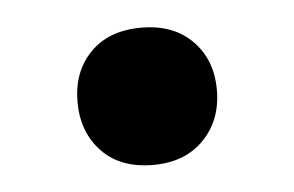

<svg xmlns="http://www.w3.org/2000/svg" viewBox="-29 -453 391 255"><g transform="rotate(-5 166.5 -325.5)"><path d="M166.7 -233.6Q122.8 -233.6 98.2 -259.5Q73.6 -285.4 73.6 -325.6Q73.6 -365.9 98.3 -391.2Q122.9 -416.6 166.5 -416.6Q209.2 -416.6 234.3 -391.2Q259.4 -365.9 259.4 -325.6Q259.4 -285.4 234.3 -259.5Q209.2 -233.6 166.7 -233.6Z"/></g></svg>

Font: Baloo Bhaijaan 2
Style: Regular
Weight: 400
Designer: Sanskriti Dholi, Noopur Datye and Ek Type
Foundry: Ek Type
Version: Version 1.701